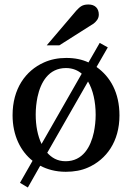

<svg xmlns="http://www.w3.org/2000/svg" viewBox="-20 -752 583 855"><path d="M190 -71 372 -389C394 -352 406 -299 406 -241C406 -214 403 -188 398 -163C384 -98 349 -34 272 -34C234 -34 209 -51 190 -72ZM344 -424 165 -111C148 -147 139 -191 139 -242C139 -269 142 -295 147 -320C161 -385 196 -449 274 -449C304 -449 328 -438 345 -423ZM410 -454 460 -541 424 -561 374 -474C346 -487 314 -494 275 -494C238 -494 205 -487 176 -474C93 -437 36 -356 36 -239C36 -148 72 -78 125 -36L69 62L104 83L159 -14C190 2 227 13 273 13C310 13 343 7 372 -6C454 -42 512 -122 512 -238C512 -340 471 -410 411 -453ZM373 -732C344 -732 334 -719 320 -705L188 -550H244L397 -647C408 -656 420 -668 420 -687C420 -715 403 -732 374 -732Z"/></svg>

Font: Veleka
Style: Regular
Weight: 400
Designer: Stefan Peev, Context Ltd, 2016; SIL International, 1997-2014.
Foundry: Stefan Peev, Context Ltd, 2016
Version: Version 1.000